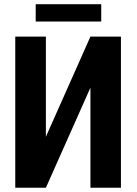

<svg xmlns="http://www.w3.org/2000/svg" viewBox="-20 -883 646 903"><path d="M548.8 -710.9V0H405.3V-470.7L195.8 0H51.8V-710.9H195.8V-239.7L405.3 -710.9ZM456.1 -781.7H147.9V-863.3H456.1Z"/></svg>

Font: RobotoCondensed-Bold
Style: Bold
Weight: 700
Designer: Google
Version: Version 2.001240; 2014